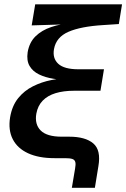

<svg xmlns="http://www.w3.org/2000/svg" viewBox="-20 -748 597 908"><path d="M319.8 140.1 335 49.8Q338.9 29.3 336.2 18.6Q333.5 7.8 322.3 3.9Q311 0 287.6 0H237.8Q163.1 0 112.8 -23.2Q62.5 -46.4 40.3 -89.8Q18.1 -133.3 27.8 -193.4Q37.1 -248 65.9 -283.7Q94.7 -319.3 135.7 -339.8Q176.8 -360.4 222.7 -369.4Q268.6 -378.4 311 -379.4L310.1 -369.1Q270 -369.6 231.9 -375.7Q193.8 -381.8 164.3 -396.2Q134.8 -410.6 119.9 -436Q105 -461.4 110.8 -501Q118.7 -547.4 147.9 -576.2Q177.2 -605 222.2 -620.1Q267.1 -635.3 320.8 -639.2L322.8 -633.8L129.9 -627.9L146.5 -727.5H557.1L542 -634.3L467.8 -629.4Q362.3 -623 304 -597.7Q245.6 -572.3 235.4 -516.1Q227.5 -472.2 255.6 -446.3Q283.7 -420.4 350.6 -420.4H471.7L455.1 -318.8H329.6Q280.3 -318.8 242.7 -307.4Q205.1 -295.9 181.9 -272Q158.7 -248 151.9 -210.9Q143.1 -160.2 172.4 -130.9Q201.7 -101.6 271 -101.6H307.1Q383.8 -101.6 421.1 -69.8Q458.5 -38.1 445.3 38.1L428.7 140.1Z"/></svg>

Font: Inter 20pt SemiBold
Style: Italic
Weight: 600
Italic angle: -9.3988°
Version: Version 4.001;git-66647c0bb